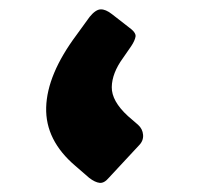

<svg xmlns="http://www.w3.org/2000/svg" viewBox="-20 -392 431 420"><path d="M218 -3Q208 9 198 8Q188 7 175 -3L145 -29Q79 -85 81 -157Q83 -229 147 -315L176 -355Q189 -371 200 -371.5Q211 -372 225 -361L261 -333Q278 -321 276.5 -312Q275 -303 267 -291L249 -265Q225 -232 224.5 -201.5Q224 -171 260 -138L282 -119Q292 -110 293 -97Q294 -84 284 -74Z"/></svg>

Font: Rubik ExtraBold
Style: Italic
Weight: 800
Italic angle: -12°
Designer: Hubert and Fischer
Foundry: Hubert and Fischer
Version: Version 2.300;gftools[0.9.30]